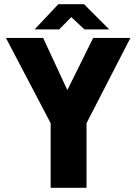

<svg xmlns="http://www.w3.org/2000/svg" viewBox="-20 -901 654 921"><path d="M223 0V-310L9 -718V-719H187L303 -469L427 -719H605V-718L395 -310V0ZM385 -760 322 -819 264 -760H147V-761L260 -881H382H383L503 -761V-760Z"/></svg>

Font: Foldit Thin
Style: Bold
Weight: 700
Version: Version 1.003